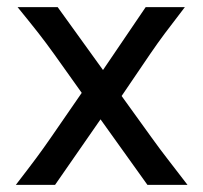

<svg xmlns="http://www.w3.org/2000/svg" viewBox="-20 -518 570 538"><path d="M393.1 0H505.4C452.6 -69.3 440.4 -83 405.3 -131.8L320.8 -249L400.4 -366.2C431.2 -411.1 447.8 -432.6 498 -498H388.2L268.6 -321.8L141.6 -498H29.3C82 -433.1 99.1 -411.6 131.8 -366.2L209 -257.8L122.1 -131.8C92.3 -88.9 78.1 -69.8 24.4 0H134.3L261.7 -183.6Z"/></svg>

Font: Andika
Style: Regular
Weight: 400
Designer: Victor Gaultney, Annie Olsen, Julie Remington, Don Collingsworth, Eric Hays
Foundry: SIL International
Version: Version 1.000